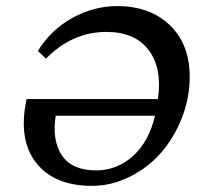

<svg xmlns="http://www.w3.org/2000/svg" viewBox="-20 -602 674 631"><path d="M365.2 -582Q472.7 -582 538.1 -519.3Q603.5 -456.5 603.5 -349.6Q603.5 -280.8 577.9 -215.1Q552.2 -149.4 509.3 -100.1Q466.3 -50.8 405.8 -20.8Q345.2 9.3 279.3 8.8Q156.7 7.8 97.9 -68.1Q39.1 -144 67.4 -276.4H499Q513.7 -377.9 468.5 -437.5Q423.3 -497.1 330.1 -497.1Q217.3 -497.1 130.9 -409.2L104.5 -434.6Q147.9 -504.9 218.5 -543.5Q289.1 -582 365.2 -582ZM295.9 -42Q364.7 -42 417.2 -89.4Q469.7 -136.7 489.3 -221.7H163.1Q150.4 -139.6 183.8 -90.8Q217.3 -42 295.9 -42Z"/></svg>

Font: Crimson Pro
Style: Italic
Weight: 400
Italic angle: -12°
Designer: Jacques Le Bailly
Foundry: Baron von Fonthausen
Version: Version 1.003